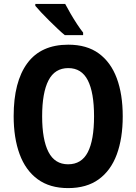

<svg xmlns="http://www.w3.org/2000/svg" viewBox="-20 -954 698 984"><path d="M609 -358Q609 -245 578.5 -162.5Q548 -80 486 -35Q424 10 329 10Q235 10 173 -35.5Q111 -81 80.5 -164Q50 -247 50 -359Q50 -535 120 -630Q190 -725 330 -725Q425 -725 486.5 -680Q548 -635 578.5 -553Q609 -471 609 -358ZM196 -358Q196 -238 228.5 -175Q261 -112 329 -112Q398 -112 430 -174Q462 -236 462 -358Q462 -480 430 -542.5Q398 -605 330 -605Q261 -605 228.5 -542Q196 -479 196 -358ZM314 -934Q325 -913 341.5 -884.5Q358 -856 375.5 -829.5Q393 -803 406 -787V-774H312Q297 -786 276 -806Q255 -826 232.5 -848Q210 -870 191 -890.5Q172 -911 161 -924V-934Z"/></svg>

Font: Noto Sans Sinhala UI Condensed
Style: Bold
Weight: 700
Width: 3
Designer: Jelle Bosma - Monotype Design Team
Foundry: Monotype Imaging Inc.
Version: Version 2.006; ttfautohint (v1.8.4.7-5d5b)